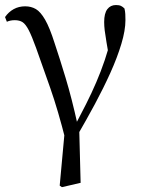

<svg xmlns="http://www.w3.org/2000/svg" viewBox="-20 -551 581 778"><path d="M221.9 201.2 245.4 -54.5 246.5 19.9Q215.7 -102.8 183.4 -195.1Q151.1 -287.4 126.3 -356.6Q108.7 -405.3 96.2 -429.3Q83.7 -453.2 71.4 -461.2Q59.1 -469.2 39.8 -469.2Q21.9 -469.2 7.8 -462.8L0.4 -481.9Q14.8 -502.6 35.5 -514Q56.1 -525.4 81.9 -525.4Q106.2 -525.4 125.3 -514.3Q144.3 -503.2 162.9 -471Q181.4 -438.9 201.1 -376.7Q221.1 -317.3 246.1 -234.6Q271.1 -151.9 294.4 -45.7L300.6 -44.3L306.7 189.8L230.9 207.4ZM294.2 -3.5 276.9 -28.9Q305.5 -83.1 328.6 -128.9Q351.7 -174.7 370.2 -218Q388.8 -261.2 404.6 -307.8Q420.3 -354.4 434.1 -409.4L425.5 -298.4Q416.6 -349.9 411.6 -379.4Q406.6 -409 404.3 -427.5Q402.1 -446.1 402.1 -461.8Q402.1 -496.9 414.9 -513.8Q427.7 -530.6 449.9 -530.6Q462.8 -530.6 470.3 -527Q477.8 -523.4 484.4 -516.5Q487.1 -505 487.7 -494.2Q488.3 -483.3 488.3 -469.6Q488.3 -427.9 471.7 -372.9Q455.2 -317.8 427.1 -255.6Q399 -193.4 364.3 -128.8Q329.5 -64.3 294.2 -3.5Z"/></svg>

Font: Early Summer Mincho VF
Style: Regular
Weight: 250
Designer: GuiWonder
Version: Version 1.002